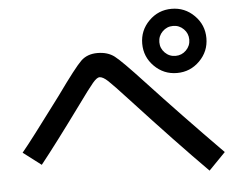

<svg xmlns="http://www.w3.org/2000/svg" viewBox="-53 -864 1106 894"><g transform="rotate(-5 500.0 -417.0)"><path d="M314 -393Q187 -219 115 -129L31 -193Q56 -223 97 -277Q138 -331 176 -382Q214 -433 221 -442Q312 -569 341.5 -597Q371 -625 418 -625Q466 -625 497.5 -601Q529 -577 628 -470Q781 -305 969 -114L891 -34Q746 -180 549 -394Q481 -468 457.5 -490Q434 -512 418 -512Q406 -512 386 -488.5Q366 -465 314 -393ZM886 -756Q930 -712 930 -650Q930 -588 886 -544Q842 -500 780 -500Q718 -500 674 -544Q630 -588 630 -650Q630 -712 674 -756Q718 -800 780 -800Q842 -800 886 -756ZM829.5 -600.5Q850 -621 850 -650Q850 -679 829.5 -699.5Q809 -720 780 -720Q751 -720 730.5 -699.5Q710 -679 710 -650Q710 -621 730.5 -600.5Q751 -580 780 -580Q809 -580 829.5 -600.5Z"/></g></svg>

Font: M PLUS 1p Medium
Style: Regular
Weight: 500
Version: Version 1.062